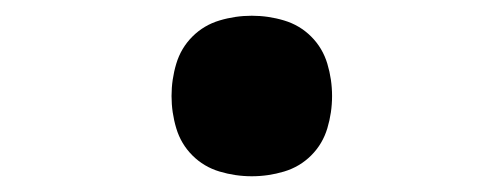

<svg xmlns="http://www.w3.org/2000/svg" viewBox="-20 -462 640 244"><path d="M300 -238Q279 -238 259 -244Q239 -250 224.5 -264.5Q210 -279 204 -299Q198 -319 198 -340Q198 -361 204 -381Q210 -401 224.5 -415.5Q239 -430 259 -436Q279 -442 300 -442Q321 -442 341 -436Q361 -430 375.5 -415.5Q390 -401 396 -381Q402 -361 402 -340Q402 -319 396 -299Q390 -279 375.5 -264.5Q361 -250 341 -244Q321 -238 300 -238Z"/></svg>

Font: Iosevka Custom XBdEx
Style: Regular
Weight: 800
Width: 7
Monospace: yes
Designer: Belleve Invis
Foundry: Belleve Invis
Version: Version 11.2.4; ttfautohint (v1.8.4)